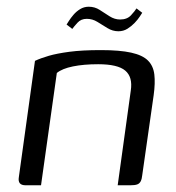

<svg xmlns="http://www.w3.org/2000/svg" viewBox="-20 -551 522 571"><path d="M56 0Q32 0 36 -24L84 -370Q101 -378 125 -385Q149 -392 186.5 -397Q224 -402 280 -402Q336 -402 370 -394.5Q404 -387 420 -371Q436 -355 439 -329.5Q442 -304 437 -268L403 -30Q402 -19 398.5 -12Q395 -5 388 -2.5Q381 0 368 0H330L369 -282Q375 -322 352.5 -341Q330 -360 272 -360Q229 -360 197 -353.5Q165 -347 149 -334L102 0ZM332 -458Q315 -458 299.5 -467.5Q284 -477 269.5 -486Q255 -495 238 -495Q221 -495 210.5 -483.5Q200 -472 195 -465L178 -478Q180 -481 185 -489Q190 -497 198.5 -507Q207 -517 218.5 -524Q230 -531 244 -531Q262 -531 276.5 -521.5Q291 -512 306 -502.5Q321 -493 337 -493Q358 -493 369.5 -505.5Q381 -518 386 -526L403 -513Q401 -510 395.5 -501.5Q390 -493 380.5 -483Q371 -473 359 -465.5Q347 -458 332 -458Z"/></svg>

Font: Genos
Style: Italic
Weight: 400
Italic angle: -8°
Version: Version 1.010